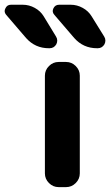

<svg xmlns="http://www.w3.org/2000/svg" viewBox="-85 -806 463 806"><path d="M161.1 -20.5Q137.7 -20.5 120.6 -37.6Q103.5 -54.7 103.5 -78.1V-488.3Q103.5 -511.7 120.6 -528.8Q137.7 -545.9 161.1 -545.9H192.4Q215.8 -545.9 232.9 -528.8Q250 -511.7 250 -488.3V-78.1Q250 -54.7 232.9 -37.6Q215.8 -20.5 192.4 -20.5ZM211.9 -786.1Q238.3 -786.1 262.2 -772.9Q286.1 -759.8 299.8 -737.3L352.5 -652.3Q357.4 -644.5 357.4 -635.7Q357.4 -627.9 353.5 -620.1Q343.8 -603.5 325.2 -603.5H322.3Q264.6 -603.5 226.6 -646.5L143.6 -743.2Q131.8 -755.9 139.2 -771Q146.5 -786.1 163.1 -786.1ZM10.7 -786.1Q37.1 -786.1 61 -772.9Q85 -759.8 98.6 -737.3L150.4 -652.3Q155.3 -644.5 155.3 -635.7Q155.3 -627.9 151.4 -620.1Q141.6 -603.5 123 -603.5H120.1Q62.5 -603.5 24.4 -646.5L-58.6 -743.2Q-65.4 -751 -65.4 -759.8Q-65.4 -764.6 -62.5 -770.5Q-55.7 -786.1 -39.1 -786.1Z"/></svg>

Font: Gen Jyuu Gothic P Bold
Style: Bold
Weight: 700
Designer: [Source Han Sans]
Ryoko NISHIZUKA  (kana & ideographs); Paul D. Hunt (Latin, Greek & Cyrillic); Wenlong ZHANG  (bopomofo
Version: Version 1.002.20150607